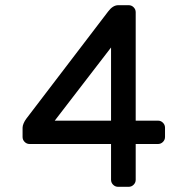

<svg xmlns="http://www.w3.org/2000/svg" viewBox="-20 -720 726 740"><path d="M408 -27V-165H94Q83 -165 75 -173Q67 -181 67 -192V-228Q67 -235 71 -244.5Q75 -254 81 -262L397 -676Q415 -700 436 -700H476Q487 -700 495 -692Q503 -684 503 -673V-255H589Q600 -255 608 -247Q616 -239 616 -228V-192Q616 -181 608 -173Q600 -165 589 -165H503V-27Q503 -16 495 -8Q487 0 476 0H435Q424 0 416 -8Q408 -16 408 -27ZM408 -537 191 -255H408Z"/></svg>

Font: Hezaedrus
Style: Regular
Weight: 400
Designer: Hubert & Fischer
Foundry: Hubert & Fischer
Version: Version 1.10;September 3, 2019;FontCreator 11.5.0.2425 64-bi